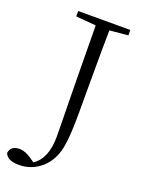

<svg xmlns="http://www.w3.org/2000/svg" viewBox="-207 -800 770 1042"><g transform="rotate(20 177.5 -278.5)"><path d="M39 169Q-29 169 -42 129Q-35 86 15 86Q49 86 88 114L109 129Q181 83 181 -46Q181 -63 180 -123Q176 -348 173 -685L57 -695V-726H358V-695L252 -685Q250 -589 250 -390V-217Q250 -79 240 -24Q228 66 170 119Q114 169 39 169Z"/></g></svg>

Font: GenRyuMin TW L
Style: Regular
Weight: 300
Version: Version 1.501;PS 1;hotconv 16.6.51;makeotf.lib2.5.65220